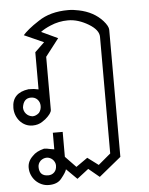

<svg xmlns="http://www.w3.org/2000/svg" viewBox="-56 -570 699 899"><g transform="rotate(-5 293.5 -120.0)"><path d="M223.1 217.8Q220.2 231 196.8 259.8Q177.7 284.2 137.2 284.2Q119.1 284.2 103.3 277.1Q87.4 270 75.4 257.8Q63.5 245.6 56.6 229.2Q49.8 212.9 49.8 194.8Q49.8 165 74.2 142.1Q91.8 122.1 128.9 112.8Q142.6 112.8 154.8 116.2L176.8 120.1V42H223.1V159.2L272.9 210.9L327.1 172.9L377.9 210.9L436 162.1V-386.2Q436 -418.5 389.2 -446.8Q365.7 -460.9 341.8 -468.5Q317.9 -476.1 293 -476.1Q249.5 -476.1 210 -459Q195.8 -453.1 183.8 -446.5Q171.9 -439.9 163.1 -433.1L240.2 -397L176.8 -314.9V-65.9Q176.8 -49.3 147 -23.9L131.8 -13.2Q112.3 0 85.9 0Q67.4 0 52.2 -7.3Q37.1 -14.6 26.1 -27.1Q15.1 -39.6 9 -55.7Q2.9 -71.8 2.9 -89.8Q2.9 -160.6 81.1 -170.9L106 -169.9L127.9 -166V-340.8L172.9 -383.8L81.1 -424.8Q90.8 -436 109.6 -451.7Q128.4 -467.3 157.2 -485.8Q213.4 -523.9 297.9 -523.9Q312 -523.9 322.5 -522.5Q333 -521 348.1 -518.1Q417.5 -503.9 459 -458Q481.9 -432.1 481.9 -415V182.1L377.9 267.1L327.1 225.1L272.9 267.1ZM178.2 195.8Q178.2 188 174.8 180.7Q171.4 173.3 166 168Q160.6 162.6 153.3 159.2Q146 155.8 138.2 155.8Q129.9 155.8 122.6 158.7Q115.2 161.6 108.9 167Q102.1 173.8 99.1 181.2Q96.2 188.5 96.2 195.8Q96.2 238.8 138.2 238.8Q155.3 238.8 166.7 227.5Q178.2 216.3 178.2 195.8ZM130.9 -87.9Q130.9 -106.4 119.1 -118.7Q107.4 -130.9 88.9 -130.9Q53.7 -130.9 47.9 -87.9Q47.9 -70.8 59.1 -58.1Q70.3 -45.4 88.9 -43Q105.5 -43 120.1 -56.2Q130.9 -69.8 130.9 -87.9Z"/></g></svg>

Font: Defago Noto Sans
Style: Regular
Weight: 400
Designer: John M. Durdin
Foundry: Lao IT Dev Co., Ltd.
Version: Version 1.000 2007 initial release